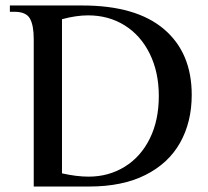

<svg xmlns="http://www.w3.org/2000/svg" viewBox="-20 -680 760 700"><path d="M103 -537Q103 -588 89 -612.5Q75 -637 33 -637H16V-660H280Q476 -660 577.5 -574Q679 -488 679 -334Q679 -235 636.5 -159.5Q594 -84 510 -42Q426 0 306 0H103ZM559 -330Q559 -417 526 -484Q493 -551 434.5 -587.5Q376 -624 301 -624Q258 -624 206 -610V-48Q259 -36 303 -36Q376 -36 434.5 -72Q493 -108 526 -174.5Q559 -241 559 -330Z"/></svg>

Font: El Messiri Medium
Style: Regular
Weight: 500
Designer: Mohamed Gaber
Foundry: Kief Type Foundry
Version: Version 2.007